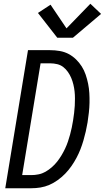

<svg xmlns="http://www.w3.org/2000/svg" viewBox="-20 -1002 558 1022"><path d="M8 0 129 -735H246Q273 -735 298.5 -730.5Q324 -726 345.5 -714.5Q367 -703 384.5 -686Q402 -669 415 -648.5Q428 -628 436 -604.5Q444 -581 449 -556.5Q454 -532 455.5 -506.5Q457 -481 456.5 -455Q456 -429 453 -402.5Q450 -376 446 -350Q442 -326 436.5 -302Q431 -278 424 -254Q417 -230 408 -207Q399 -184 387 -161.5Q375 -139 360 -117.5Q345 -96 327 -77.5Q309 -59 287.5 -43.5Q266 -28 243 -18Q220 -8 195.5 -4Q171 0 147 0ZM98 -70H147Q166 -70 185.5 -74Q205 -78 222.5 -88Q240 -98 256 -112Q272 -126 284.5 -142Q297 -158 307.5 -175.5Q318 -193 326.5 -211Q335 -229 341.5 -248Q348 -267 353 -285.5Q358 -304 362 -323Q366 -342 369 -361Q372 -381 374.5 -400.5Q377 -420 378 -439Q379 -458 379 -477.5Q379 -497 377 -515.5Q375 -534 370.5 -552.5Q366 -571 359 -587.5Q352 -604 341.5 -619Q331 -634 317 -645Q303 -656 284.5 -660.5Q266 -665 246 -665H196ZM285 -801 182 -933 249 -977 334 -851 461 -982 518 -928 368 -801Z"/></svg>

Font: Iosevka SS04 Oblique
Style: Regular
Weight: 400
Italic angle: -9°
Monospace: yes
Designer: Belleve Invis
Foundry: Belleve Invis
Version: Version 19.0.0; ttfautohint (v1.8.4)